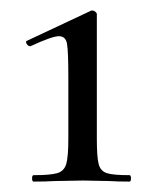

<svg xmlns="http://www.w3.org/2000/svg" viewBox="-20 -748 302 365"><path d="M43.9 -415Q76.2 -415 89.1 -418.9Q102.1 -422.9 106 -436.5Q109.9 -450.2 109.9 -483.9V-602.1Q109.9 -649.9 107.4 -664.6Q105 -679.2 92 -679.2Q79.1 -679.2 38.1 -660.2H37.1Q33.2 -660.2 30.5 -665Q27.8 -669.9 32.2 -670.9L153.8 -728H155.8Q158.7 -728 161.4 -725.6Q164.1 -723.1 164.1 -721.2V-483.9Q164.1 -449.7 167.5 -436.3Q170.9 -422.9 182.9 -418.9Q194.8 -415 226.1 -415Q229 -415 229 -408.9Q229 -402.8 226.1 -402.8Q202.1 -402.8 189 -403.8L138.2 -404.8L83 -403.8Q68.8 -402.8 43.9 -402.8Q41 -402.8 41 -408.9Q41 -415 43.9 -415Z"/></svg>

Font: Cormorant-Medium
Style: Regular
Weight: 500
Designer: Christian Thalmann (Catharsis Fonts)
Version: Version 3.000